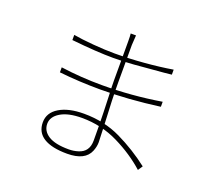

<svg xmlns="http://www.w3.org/2000/svg" viewBox="-134 -951 1268 1154"><g transform="rotate(20 500.0 -374.0)"><path d="M544 -716V-477Q544 -376 553 -207Q557 -113 557 -98Q557 -71 545 -41Q516 31 401 31Q303 31 251.5 -1Q200 -33 200 -97Q200 -159 259 -194.5Q318 -230 416 -230Q546 -230 653.5 -178Q761 -126 855 -53L835 -23Q755 -95 646.5 -148.5Q538 -202 413 -202Q326 -202 277 -172.5Q228 -143 228 -98Q228 -52 271 -24.5Q314 3 401 3Q433 3 461 -6Q525 -25 525 -98Q525 -195 522.5 -278Q520 -361 519 -383Q516 -443 516 -477V-727Q516 -763 514 -779H548Q548 -773 546.5 -756.5Q545 -740 544 -716ZM462 -633Q552 -633 649.5 -641Q747 -649 831 -663V-631L783 -626Q659 -615 594.5 -610Q530 -605 463 -605Q362 -605 198 -622V-655Q248 -646 326 -639.5Q404 -633 462 -633ZM456 -428Q646 -428 835 -459V-427Q637 -400 456 -400Q324 -400 194 -414V-446Q325 -428 456 -428Z"/></g></svg>

Font: Merged Yaku Han JP Thin
Style: Regular
Weight: 250
Designer: Ryoko NISHIZUKA 西塚涼子 (kana, bopomofo & ideographs); Paul D. Hunt (Latin, Greek & Cyrillic); Sandoll Communications 산돌커뮤니
Foundry: Adobe
Version: Version 2.004